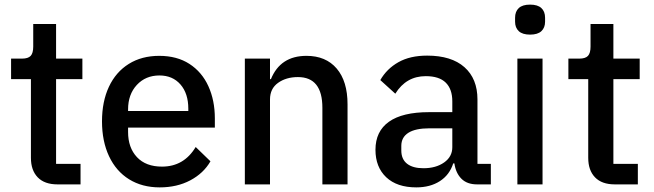

<svg xmlns="http://www.w3.org/2000/svg" viewBox="-20 -799 2835 832"><path d="M229 0Q173 0 143.5 -30.5Q114 -61 114 -115V-456H28V-545H75Q102 -545 113 -557Q124 -569 124 -597V-695H223V-545H337V-456H223V-89H329V0Z M422 -273Q422 -359 452 -423Q482 -487 538 -522Q594 -557 670 -557Q747 -557 801 -522Q855 -487 883 -425.5Q911 -364 911 -286V-246H535V-227Q535 -159 573.5 -118Q612 -77 682 -77Q777 -77 828 -162L892 -100Q862 -48 804.5 -17.5Q747 13 672 13Q596 13 539.5 -22Q483 -57 452.5 -122Q422 -187 422 -273ZM535 -318H796V-328Q796 -394 762 -433Q728 -472 671 -472Q611 -472 573 -431Q535 -390 535 -325Z M1041 0V-545H1150V-456H1154Q1195 -557 1308 -557Q1392 -557 1439 -502Q1486 -447 1486 -347V0H1377V-332Q1377 -465 1271 -465Q1220 -465 1185 -440Q1150 -415 1150 -368V0Z M1607 -150Q1607 -230 1665.5 -271.5Q1724 -313 1839 -313H1940V-360Q1940 -413 1911.5 -441Q1883 -469 1825 -469Q1740 -469 1693 -393L1628 -452Q1656 -501 1706.5 -529.5Q1757 -558 1831 -558Q1936 -558 1992.5 -508Q2049 -458 2049 -368V-89H2107V0H2047Q2004 0 1979.5 -24.5Q1955 -49 1949 -91H1944Q1928 -41 1886 -14Q1844 13 1784 13Q1700 13 1653.5 -31Q1607 -75 1607 -150ZM1940 -161V-243H1841Q1780 -243 1749.5 -223.5Q1719 -204 1719 -167V-147Q1719 -109 1744 -89.5Q1769 -70 1815 -70Q1869 -70 1904.5 -95Q1940 -120 1940 -161Z M2212 -705V-722Q2212 -749 2228 -764Q2244 -779 2277 -779Q2310 -779 2326 -764Q2342 -749 2342 -722V-705Q2342 -679 2326 -664Q2310 -649 2277 -649Q2244 -649 2228 -664Q2212 -679 2212 -705ZM2331 0H2222V-545H2331Z M2644 0Q2588 0 2558.5 -30.5Q2529 -61 2529 -115V-456H2443V-545H2490Q2517 -545 2528 -557Q2539 -569 2539 -597V-695H2638V-545H2752V-456H2638V-89H2744V0Z"/></svg>

Font: IBM Plex Sans JP Medium
Style: Regular
Weight: 500
Designer: Mike Abbink; Paul van der Laan; Pieter van Rosmalen; Wujin Sim; Yejin Wi; Jinhee Kim; Boomi Park; Yona Kim; Kichan Ma
Foundry: Sandoll Inc.
Version: Version 1.001